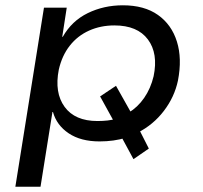

<svg xmlns="http://www.w3.org/2000/svg" viewBox="-20 -525 766 725"><path d="M38 180 146 -496H232L215 -386H217Q251 -446 311.5 -475.5Q372 -505 444 -505Q525 -505 576.5 -468.5Q628 -432 648 -368Q668 -304 652 -221Q639 -159 599 -106.5Q559 -54 500 -24L505 -37L542 36L484 76L437 -11L456 -5Q433 2 408 5.5Q383 9 356 9Q285 9 239.5 -21.5Q194 -52 180 -102H178L133 180ZM348 -68Q368 -68 386 -70Q404 -72 422 -77L412 -63L358 -161L418 -201L477 -96L465 -99Q500 -120 524.5 -155.5Q549 -191 560 -237Q578 -323 538.5 -376Q499 -429 412 -429Q360 -429 316.5 -409.5Q273 -390 243.5 -352.5Q214 -315 202 -262Q185 -175 224 -121.5Q263 -68 348 -68Z"/></svg>

Font: Nunito Sans 7pt SemiExpanded
Style: Italic
Weight: 400
Width: 6
Italic angle: -9°
Designer: Vernon Adams
Foundry: Vernon Adams
Version: Version 3.101;gftools[0.9.27]